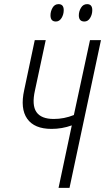

<svg xmlns="http://www.w3.org/2000/svg" viewBox="-20 -908 508 928"><path d="M263 0 327 -302Q280 -285 229 -285Q146 -285 111.5 -334Q77 -383 97 -473L148 -714H201L149 -471Q133 -400 156 -366.5Q179 -333 240 -333Q290 -333 337 -352L415 -714H468L316 0ZM388 -804Q361 -804 361 -834Q361 -853 371.5 -870.5Q382 -888 401 -888Q426 -888 426 -859Q426 -838 415.5 -821Q405 -804 388 -804ZM250 -804Q224 -804 224 -834Q224 -853 234 -870.5Q244 -888 263 -888Q288 -888 288 -859Q288 -838 277.5 -821Q267 -804 250 -804Z"/></svg>

Font: Noto Sans ExtraCondensed Light
Style: Italic
Weight: 300
Width: 2
Italic angle: -12°
Designer: Monotype Design Team
Foundry: Monotype Imaging Inc.
Version: Version 2.013; ttfautohint (v1.8.4.7-5d5b)